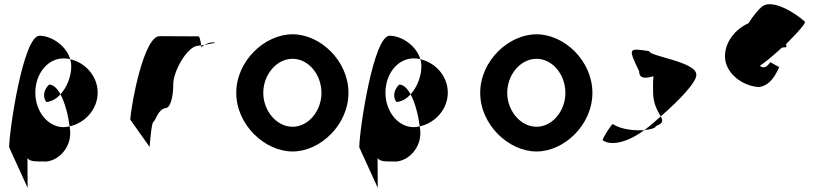

<svg xmlns="http://www.w3.org/2000/svg" viewBox="-20 -721 3986 924"><path d="M24 -12 113 183 112 40C126 58 154 56 186 56C247 63 318 2 318 -80C318 -90 317 -101 315 -113C305 -111 296 -109 286 -109C211 -109 150 -184 150 -275C150 -366 209 -440 286 -440C297 -440 308 -439 318 -436C299 -501 228 -549 170 -549C92 -549 24 -92 24 -12ZM203 -230C228 -232 252 -246 271 -267C256 -295 237 -314 216 -314C186 -284 187 -250 203 -230ZM271 -267C294 -225 309 -161 315 -113C390 -129 450 -196 450 -275C450 -353 393 -419 318 -436C321 -425 323 -414 323 -403C323 -353 302 -301 271 -267Z M607 -145 700 -14C700 -6 708 -135 719 -135C729 -142 740 -194 777 -201C801 -201 814 -258 814 -318C814 -378 882 -501 935 -501C935 -501 940 -502 948 -503C946 -520 941 -546 935 -546C935 -546 814 -547 748 -547C673 -547 612 -225 607 -145ZM948 -503C949 -498 949 -494 949 -491C949 -494 955 -500 964 -505C958 -504 953 -504 948 -503ZM964 -505C994 -510 1033 -517 1006 -517C990 -517 975 -511 964 -505Z M1117 -274C1117 -121 1254 8 1388 8C1522 8 1657 -121 1657 -274C1657 -428 1522 -556 1388 -556C1254 -556 1117 -428 1117 -274ZM1247 -274C1247 -362 1311 -438 1388 -438C1465 -438 1527 -362 1527 -274C1527 -188 1465 -111 1388 -111C1311 -111 1247 -188 1247 -274Z M1709 -12 1798 183 1797 40C1811 58 1839 56 1871 56C1932 63 2003 2 2003 -80C2003 -90 2002 -101 2000 -113C1990 -111 1981 -109 1971 -109C1896 -109 1835 -184 1835 -275C1835 -366 1894 -440 1971 -440C1982 -440 1993 -439 2003 -436C1984 -501 1913 -549 1855 -549C1777 -549 1709 -92 1709 -12ZM1888 -230C1913 -232 1937 -246 1956 -267C1941 -295 1922 -314 1901 -314C1871 -284 1872 -250 1888 -230ZM1956 -267C1979 -225 1994 -161 2000 -113C2075 -129 2135 -196 2135 -275C2135 -353 2078 -419 2003 -436C2006 -425 2008 -414 2008 -403C2008 -353 1987 -301 1956 -267Z M2291 -274C2291 -121 2428 8 2562 8C2696 8 2831 -121 2831 -274C2831 -428 2696 -556 2562 -556C2428 -556 2291 -428 2291 -274ZM2421 -274C2421 -362 2485 -438 2562 -438C2639 -438 2701 -362 2701 -274C2701 -188 2639 -111 2562 -111C2485 -111 2421 -188 2421 -274Z M2880 -46C2927 -14 3011 -43 3081 -95C3035 -91 2966 -98 2930 -124C2922 -124 2880 -56 2880 -46ZM3056 -378C3056 -340 3088 -344 3125 -354C3122 -333 3123 -306 3123 -279C3123 -218 3147 -184 3160 -161C3250 -239 3335 -329 3331 -362C3331 -424 3104 -450 3104 -475C3003 -490 3002 -490 3056 -378ZM3081 -95C3112 -98 3136 -105 3136 -114C3173 -128 3171 -140 3160 -161C3134 -137 3107 -114 3081 -95Z M3469 -451C3468 -371 3552 -305 3635 -302C3672 -310 3700 -331 3730 -398C3730 -398 3689 -420 3687 -422C3669 -394 3651 -392 3637 -404C3677 -432 3718 -469 3743 -492C3759 -493 3765 -494 3765 -494C3764 -499 3764 -504 3763 -509C3764 -509 3764 -510 3764 -510C3775 -521 3863 -608 3853 -617C3807 -660 3697 -726 3650 -691C3631 -677 3606 -647 3582 -609C3518 -581 3469 -518 3469 -451Z"/></svg>

Font: Ampere
Style: Cnd
Weight: 400
Version: Version 1